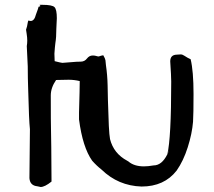

<svg xmlns="http://www.w3.org/2000/svg" viewBox="-20 -749 868 777"><path d="M658.2 -127Q662.6 -135.3 663.1 -138.7L664.1 -142.1Q662.1 -137.7 658.2 -127ZM145 7.8Q145 7.3 131.3 4.9Q101.1 2 99.1 -28.3L101.1 -226.1Q97.2 -261.2 94.2 -381.8Q92.3 -433.1 92.3 -480.5L88.4 -562.5Q90.3 -573.7 90.3 -585Q90.3 -596.7 87.9 -612.3Q85.4 -627.9 85.4 -628.9Q85.4 -630.9 89.4 -642.1Q93.3 -666 95.2 -666Q96.2 -666 98.6 -665Q101.1 -664.1 104 -664.1Q119.1 -664.1 125.5 -690.4Q135.3 -716.3 136.2 -721.7Q140.1 -722.7 141.6 -723.1Q143.1 -723.6 143.1 -726.6Q140.1 -727.5 140.1 -729.5H151.9Q191.4 -729.5 200.7 -720Q210 -710.4 210 -675.3L208 -632.8Q208 -597.7 204.1 -574.7Q202.1 -560.5 200.2 -531.7L201.2 -501.5Q226.1 -495.1 232.4 -494.6Q252 -495.6 271 -497.6Q290 -499.5 306.2 -499.5Q322.3 -499.5 331.8 -512Q341.3 -524.4 355 -524.4Q362.8 -524.4 367.7 -522.9Q372.6 -521.5 375 -521Q377.4 -520.5 379.4 -520.5Q381.3 -520.5 384.3 -522Q387.2 -523.4 397.9 -525.4Q405.8 -511.7 406.7 -505.4L408.7 -485.4Q414.6 -445.3 415.5 -404.3Q415.5 -369.1 420.4 -240.2Q422.4 -201.2 425.3 -186Q439.9 -127.9 494.6 -98.6L499.5 -95.7Q522.5 -75.7 562.5 -75.7Q579.1 -75.7 601.6 -79.6Q634.8 -79.6 657.2 -124.5Q672.9 -190.4 672.9 -418.9Q672.9 -439.9 668.9 -500.5Q668.9 -526.9 694.8 -527.8L711.4 -528.8Q718.3 -528.8 726.1 -523.4Q740.7 -513.7 751.5 -509.3Q763.2 -461.4 763.2 -368.7Q763.2 -287.6 761.2 -256.3Q757.3 -208 739.7 -152.8Q722.2 -97.7 694.8 -58.6Q644.5 5.9 552.7 5.9Q458.5 2.9 391.1 -62.5Q370.6 -78.6 353 -98.6Q314.5 -152.8 299.8 -265.6V-293.5Q302.7 -393.1 302.7 -420.9Q280.3 -426.3 257.8 -426.3L207 -425.3Q185.5 -394 185.5 -362.8Q185.5 -248.5 186.5 -216.8Q187.5 -190.9 188.5 -14.2Q161.1 7.8 144 7.8Z"/></svg>

Font: Kurland
Style: Regular
Weight: 400
Designer: GGBot
Version: 0.22